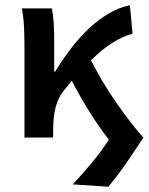

<svg xmlns="http://www.w3.org/2000/svg" viewBox="-20 -523 565 730"><path d="M392 187 257 178Q295 137 331 93.5Q367 50 394 8Q361 -34 324 -92Q287 -150 253 -216Q247 -208 240.5 -200Q234 -192 227 -184Q202 -155 192 -117Q182 -79 182 -27V0H73V-348Q73 -377 71.5 -416Q70 -455 63 -491H177Q182 -469 184 -438Q186 -407 186 -373V-251H190Q218 -297 250.5 -339.5Q283 -382 319 -415.5Q355 -449 394 -472Q433 -495 474 -503L484 -395Q445 -384 407 -360Q369 -336 326 -294Q344 -258 367.5 -218Q391 -178 417.5 -139.5Q444 -101 471.5 -65Q499 -29 525 0Q508 26 490.5 52.5Q473 79 455.5 104Q438 129 421.5 150Q405 171 392 187Z"/></svg>

Font: Giro Semibold
Style: Regular
Weight: 600
Designer: Paul D. Hunt
Foundry: Adobe Systems Incorporated
Version: Version 1.000;PS 1.0;hotconv 1.0.88;makeotf.lib2.5.647800